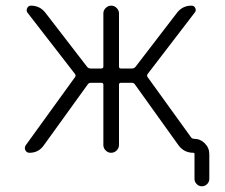

<svg xmlns="http://www.w3.org/2000/svg" viewBox="-20 -565 801 683"><path d="M375 -21.5Q364.3 -21.5 356 -29.8Q347.7 -38.1 347.7 -48.8V-263.7Q347.7 -270.5 339.8 -270.5H302.7Q295.9 -270.5 292 -264.6L135.7 -47.9Q117.2 -21.5 85 -21.5Q75.2 -21.5 70.3 -30.3Q68.4 -34.2 68.4 -38.1Q68.4 -43 71.3 -47.9L247.1 -291Q251 -296.9 246.1 -302.7L78.1 -519.5Q72.3 -527.3 76.7 -536.1Q81.1 -544.9 89.8 -544.9Q122.1 -544.9 141.6 -519.5L290 -327.1Q294.9 -321.3 302.7 -321.3H339.8Q347.7 -321.3 347.7 -328.1V-517.6Q347.7 -528.3 356 -536.6Q364.3 -544.9 375.5 -544.9Q386.7 -544.9 395 -536.6Q403.3 -528.3 403.3 -517.6V-328.1Q403.3 -321.3 410.2 -321.3H449.2Q457 -321.3 461.9 -327.1L610.4 -520.5Q629.9 -544.9 661.1 -544.9Q670.9 -544.9 674.8 -536.1Q678.7 -527.3 672.9 -520.5L505.9 -302.7Q501 -296.9 504.9 -291L659.2 -77.1Q663.1 -71.3 669.9 -71.3Q692.4 -71.3 708.5 -55.2Q724.6 -39.1 724.6 -16.6V71.3Q724.6 82 716.8 89.8Q709 97.7 698.2 97.7Q687.5 97.7 679.7 89.8Q671.9 82 671.9 71.3V-17.6Q671.9 -21.5 668 -21.5Q634.8 -21.5 615.2 -47.9L460 -264.6Q456.1 -270.5 449.2 -270.5H410.2Q403.3 -270.5 403.3 -263.7V-49.8Q403.3 -38.1 395 -29.8Q386.7 -21.5 375 -21.5Z"/></svg>

Font: Gen Jyuu Gothic Light
Style: Regular
Weight: 200
Designer: [Source Han Sans]
Ryoko NISHIZUKA  (kana & ideographs); Paul D. Hunt (Latin, Greek & Cyrillic); Wenlong ZHANG  (bopomofo
Version: Version 1.002.20150607